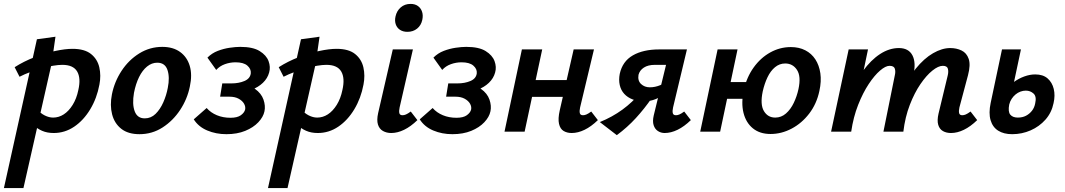

<svg xmlns="http://www.w3.org/2000/svg" viewBox="-51 -674 5452 983"><path d="M-31 289 138 -473 233 -486 213 -347 69 289ZM224 7Q190 7 164 -4.5Q138 -16 121 -33.5Q104 -51 96 -69L136 -117Q156 -94 178 -83Q200 -72 221 -72Q250 -72 275.5 -88.5Q301 -105 321 -137Q341 -169 350 -213Q364 -274 344 -308Q324 -342 268 -342Q248 -342 221 -337.5Q194 -333 164 -324.5Q134 -316 104 -305Q74 -294 49 -281L24 -330Q71 -360 125.5 -381Q180 -402 231.5 -413Q283 -424 320 -424Q382 -424 415 -397.5Q448 -371 457.5 -329Q467 -287 458 -241Q445 -171 411 -114.5Q377 -58 329 -25.5Q281 7 224 7Z M663 13Q605 13 570 -14.5Q535 -42 523 -88.5Q511 -135 522 -191Q535 -256 571.5 -311.5Q608 -367 662 -400.5Q716 -434 780 -434Q835 -434 871 -408Q907 -382 920.5 -336.5Q934 -291 921 -231Q908 -167 871.5 -111.5Q835 -56 781.5 -21.5Q728 13 663 13ZM690 -68Q722 -68 745.5 -91Q769 -114 785 -150Q801 -186 808 -224Q819 -278 806.5 -315.5Q794 -353 754 -353Q726 -353 702 -333.5Q678 -314 661 -279.5Q644 -245 635 -199Q625 -141 638.5 -104.5Q652 -68 690 -68Z M1108 13Q1055 13 1010 -6Q965 -25 941 -63L1007 -121Q1028 -97 1059.5 -84Q1091 -71 1129 -71Q1164 -71 1182 -84Q1200 -97 1204 -113Q1207 -128 1198.5 -143Q1190 -158 1171 -168.5Q1152 -179 1123 -179H1076L1087 -247H1134Q1172 -247 1201 -259.5Q1230 -272 1233 -299Q1235 -321 1215.5 -338Q1196 -355 1155 -355Q1127 -355 1100.5 -345.5Q1074 -336 1056 -316L1011 -379Q1034 -402 1064 -413.5Q1094 -425 1125 -429.5Q1156 -434 1179 -434Q1244 -434 1278.5 -412.5Q1313 -391 1324 -361Q1335 -331 1327 -303Q1319 -273 1295 -250Q1271 -227 1235.5 -214Q1200 -201 1158 -201L1163 -242Q1222 -242 1254.5 -219Q1287 -196 1298 -164Q1309 -132 1303 -104Q1297 -75 1271.5 -48Q1246 -21 1204.5 -4Q1163 13 1108 13Z M1321 289 1490 -473 1585 -486 1565 -347 1421 289ZM1576 7Q1542 7 1516 -4.5Q1490 -16 1473 -33.5Q1456 -51 1448 -69L1488 -117Q1508 -94 1530 -83Q1552 -72 1573 -72Q1602 -72 1627.5 -88.5Q1653 -105 1673 -137Q1693 -169 1702 -213Q1716 -274 1696 -308Q1676 -342 1620 -342Q1600 -342 1573 -337.5Q1546 -333 1516 -324.5Q1486 -316 1456 -305Q1426 -294 1401 -281L1376 -330Q1423 -360 1477.5 -381Q1532 -402 1583.5 -413Q1635 -424 1672 -424Q1734 -424 1767 -397.5Q1800 -371 1809.5 -329Q1819 -287 1810 -241Q1797 -171 1763 -114.5Q1729 -58 1681 -25.5Q1633 7 1576 7Z M1952 7Q1928 7 1909.5 -3.5Q1891 -14 1884 -36.5Q1877 -59 1885 -95L1960 -421H2063L1995 -124Q1991 -106 1993.5 -95Q1996 -84 2010 -84Q2018 -84 2027.5 -88Q2037 -92 2052 -103L2086 -59Q2052 -26 2018 -9.5Q1984 7 1952 7ZM2035 -511Q2012 -511 1996.5 -521.5Q1981 -532 1975 -550Q1969 -568 1974 -590Q1980 -618 2000.5 -636Q2021 -654 2051 -654Q2074 -654 2089 -643Q2104 -632 2110 -613.5Q2116 -595 2111 -572Q2105 -544 2084.5 -527.5Q2064 -511 2035 -511Z M2265 13Q2212 13 2167 -6Q2122 -25 2098 -63L2164 -121Q2185 -97 2216.5 -84Q2248 -71 2286 -71Q2321 -71 2339 -84Q2357 -97 2361 -113Q2364 -128 2355.5 -143Q2347 -158 2328 -168.5Q2309 -179 2280 -179H2233L2244 -247H2291Q2329 -247 2358 -259.5Q2387 -272 2390 -299Q2392 -321 2372.5 -338Q2353 -355 2312 -355Q2284 -355 2257.5 -345.5Q2231 -336 2213 -316L2168 -379Q2191 -402 2221 -413.5Q2251 -425 2282 -429.5Q2313 -434 2336 -434Q2401 -434 2435.5 -412.5Q2470 -391 2481 -361Q2492 -331 2484 -303Q2476 -273 2452 -250Q2428 -227 2392.5 -214Q2357 -201 2315 -201L2320 -242Q2379 -242 2411.5 -219Q2444 -196 2455 -164Q2466 -132 2460 -104Q2454 -75 2428.5 -48Q2403 -21 2361.5 -4Q2320 13 2265 13Z M2876 7Q2852 7 2834.5 -3.5Q2817 -14 2811 -40Q2805 -66 2815 -110L2886 -421H2990L2919 -124Q2915 -106 2917.5 -95Q2920 -84 2934 -84Q2942 -84 2951.5 -88Q2961 -92 2976 -103L3010 -59Q2976 -26 2942 -9.5Q2908 7 2876 7ZM2532 0 2621 -421H2725L2635 0ZM2617 -178 2635 -264H2905L2886 -178Z M3352 7Q3333 7 3317.5 -3Q3302 -13 3295.5 -33Q3289 -53 3296 -83L3359 -342H3302Q3267 -342 3245.5 -328Q3224 -314 3218 -291Q3213 -261 3231 -244Q3249 -227 3276 -227Q3303 -227 3329.5 -238Q3356 -249 3376 -267L3362 -209Q3337 -179 3307 -167Q3277 -155 3247 -155Q3214 -155 3188 -165Q3162 -175 3145 -193.5Q3128 -212 3122 -238.5Q3116 -265 3122 -296Q3136 -360 3189 -390.5Q3242 -421 3324 -421H3466L3395 -124Q3391 -106 3393.5 -95Q3396 -84 3410 -84Q3418 -84 3427.5 -88Q3437 -92 3452 -103L3486 -59Q3452 -26 3418 -9.5Q3384 7 3352 7ZM3107 18 3020 -49Q3084 -75 3136 -113Q3188 -151 3228 -200L3286 -172Q3248 -117 3204.5 -69.5Q3161 -22 3107 18Z M3534 0 3623 -421H3725L3636 0ZM3619 -168 3637 -254H3817L3798 -168ZM3894 12Q3839 12 3803.5 -17Q3768 -46 3755.5 -96.5Q3743 -147 3757 -213Q3772 -279 3807.5 -328.5Q3843 -378 3892.5 -405.5Q3942 -433 3998 -433Q4040 -433 4072 -416.5Q4104 -400 4123.5 -370Q4143 -340 4149 -299Q4155 -258 4144 -208Q4130 -142 4092 -92.5Q4054 -43 4002 -15.5Q3950 12 3894 12ZM3918 -72Q3949 -72 3973 -93Q3997 -114 4013 -147.5Q4029 -181 4037 -218Q4051 -283 4029.5 -316Q4008 -349 3969 -349Q3940 -349 3917 -330Q3894 -311 3878.5 -278.5Q3863 -246 3854 -206Q3840 -139 3860 -105.5Q3880 -72 3918 -72Z M4818 7Q4794 7 4776.5 -3Q4759 -13 4752.5 -35Q4746 -57 4754 -92L4801 -287Q4806 -307 4802 -322Q4798 -337 4776 -337Q4753 -337 4722.5 -312.5Q4692 -288 4661.5 -243.5Q4631 -199 4607 -137Q4583 -75 4574 0H4502Q4524 -108 4559 -188.5Q4594 -269 4637 -322Q4680 -375 4726 -401.5Q4772 -428 4814 -428Q4846 -428 4872 -415.5Q4898 -403 4908.5 -372.5Q4919 -342 4905 -289L4861 -124Q4857 -106 4859.5 -95Q4862 -84 4876 -84Q4884 -84 4893.5 -88Q4903 -92 4918 -103L4952 -59Q4918 -26 4884 -9.5Q4850 7 4818 7ZM4204 0 4294 -421H4393L4305 0ZM4242 0Q4262 -97 4294 -175.5Q4326 -254 4367 -310.5Q4408 -367 4455 -397.5Q4502 -428 4551 -428Q4601 -428 4620.5 -390.5Q4640 -353 4625 -289L4557 0H4472L4530 -287Q4535 -307 4530.5 -322Q4526 -337 4503 -337Q4483 -337 4454.5 -312.5Q4426 -288 4396.5 -243.5Q4367 -199 4342.5 -137Q4318 -75 4307 0Z M5131 13Q5088 13 5059.5 -5Q5031 -23 5020.5 -59Q5010 -95 5021 -147L5079 -421H5176L5116 -139Q5109 -102 5121.5 -87Q5134 -72 5160 -72Q5184 -72 5202 -81.5Q5220 -91 5232.5 -107Q5245 -123 5249 -145Q5257 -180 5240.5 -195Q5224 -210 5201 -210Q5187 -210 5173.5 -205Q5160 -200 5148.5 -190.5Q5137 -181 5128.5 -168Q5120 -155 5116 -139H5055Q5068 -175 5089.5 -204Q5111 -233 5137.5 -252.5Q5164 -272 5193 -282.5Q5222 -293 5249 -293Q5289 -293 5312.5 -272.5Q5336 -252 5344 -218.5Q5352 -185 5343 -146Q5333 -97 5301.5 -61.5Q5270 -26 5225.5 -6.5Q5181 13 5131 13Z"/></svg>

Font: Ysabeau Infant
Style: Bold Italic
Weight: 700
Italic angle: -12°
Designer: Christian Thalmann (Catharsis Fonts)
Version: Version 2.001;gftools[0.9.30]; featfreeze: ss01,ss02,lnum